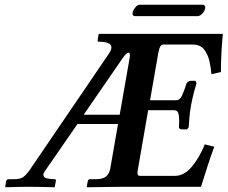

<svg xmlns="http://www.w3.org/2000/svg" viewBox="-20 -789 960 810"><path d="M495 -1 347 1 346 -1 350 -23Q352 -33 359 -33H385Q414 -33 427.5 -44.5Q441 -56 445 -77L478 -266H307L170 -68Q163 -59 163 -52Q163 -40 177.5 -36.5Q192 -33 211 -33Q216 -33 216 -27L211 -1L209 1Q209 1 189.5 0.5Q170 0 144.5 -0.5Q119 -1 100 -1Q83 -1 60.5 -0.5Q38 0 21 0.5Q4 1 4 1L2 -1L6 -25Q8 -33 17 -33H39Q59 -33 72 -38.5Q85 -44 104 -70L439 -562Q450 -578 450 -589Q450 -602 435.5 -607.5Q421 -613 398 -613Q390 -613 392 -620L396 -645L398 -646H920Q916 -603 914 -563Q912 -523 912 -485L872 -476Q870 -502 863.5 -531Q857 -560 841 -580.5Q825 -601 792 -601H668Q655 -601 649 -572L613 -366H722Q739 -366 748 -386Q757 -406 767 -437Q768 -440 773 -444Q778 -448 785 -448H805L809 -438Q805 -426 798 -399Q791 -372 786 -345Q781 -318 779 -291.5Q777 -265 776 -252L769 -243H748Q741 -243 737.5 -246.5Q734 -250 735 -253Q735 -260 735.5 -267Q736 -274 736 -280Q736 -300 732 -312Q728 -324 715 -324H605L562 -76Q560 -66 560 -60Q560 -47 570 -47H717Q757 -47 789.5 -86Q822 -125 844 -180L884 -170Q869 -130 855 -86Q841 -42 828 -1ZM333 -305H485L527 -545Q528 -551 528 -556Q528 -567 522 -567Q514 -567 499 -546ZM814 -721H549Q539 -721 539 -733Q539 -736 540 -738Q542 -747 551 -758Q560 -769 570 -769H834Q846 -769 846 -757Q846 -755 845 -753Q844 -743 834 -732Q824 -721 814 -721Z"/></svg>

Font: Libertinus Serif Semibold Italic
Style: Regular
Weight: 600
Italic angle: -11.5°
Designer: Philipp H. Poll, Khaled Hosny
Foundry: Caleb Maclennan
Version: Version 7.051;RELEASE